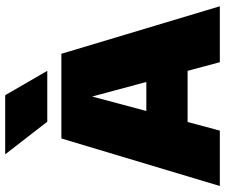

<svg xmlns="http://www.w3.org/2000/svg" viewBox="-82 -764 846 721"><g transform="rotate(-90 340.5 -403.0)"><path d="M3 0 181.5 -595H499.5L678 0H468L330 -513H348L211 0ZM170 -121 214.5 -276H465L509.5 -121ZM244.5 -648 122 -806H344L435.5 -648Z"/></g></svg>

Font: Encode Sans SC Condensed Thin Black
Style: Regular
Weight: 900
Version: Version 3.002